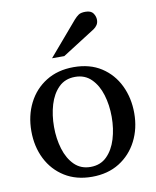

<svg xmlns="http://www.w3.org/2000/svg" viewBox="-84 -798 711 874"><g transform="rotate(-10 272.0 -360.5)"><path d="M509.8 -240.2Q509.8 -169.4 480.5 -112.1Q451.2 -54.7 397.7 -21.2Q344.2 12.2 271 12.2Q198.2 12.2 145 -21Q91.8 -54.2 63 -111.3Q34.2 -168.5 34.2 -240.2Q34.2 -311.5 63.2 -369.1Q92.3 -426.8 146.2 -460.4Q200.2 -494.1 273.9 -494.1Q348.6 -494.1 401.4 -460Q454.1 -425.8 481.9 -368.2Q509.8 -310.5 509.8 -240.2ZM405.8 -241.2Q405.8 -295.9 391.4 -343.3Q377 -390.6 347.4 -419.9Q317.9 -449.2 272.9 -449.2Q226.6 -449.2 197 -419.9Q167.5 -390.6 153.3 -343.3Q139.2 -295.9 139.2 -241.2Q139.2 -187 153.6 -139.4Q168 -91.8 197.5 -62.5Q227.1 -33.2 272 -33.2Q317.9 -33.2 347.4 -62.5Q377 -91.8 391.4 -139.2Q405.8 -186.5 405.8 -241.2ZM416.5 -688Q416.5 -674.3 410.2 -664.6Q403.8 -654.8 393.6 -647.9L241.2 -550.8H184.6L317.4 -706.1Q328.6 -718.8 339.1 -725.8Q349.6 -732.9 370.6 -732.9Q396.5 -732.9 406.5 -718.3Q416.5 -703.6 416.5 -688Z"/></g></svg>

Font: Eeyek
Style: Regular
Weight: 400
Designer: Pravabati Chingangbam and Tabish
Foundry: SIL International
Version: Version 2.000